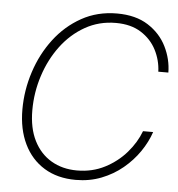

<svg xmlns="http://www.w3.org/2000/svg" viewBox="-53 -788 787 848"><g transform="rotate(5 340.5 -364.0)"><path d="M313.5 10.3Q232.4 10.3 173.8 -25.6Q115.2 -61.5 83.7 -126.7Q52.2 -191.9 52.2 -279.3Q52.2 -364.7 78.9 -446.5Q105.5 -528.3 155.3 -594Q205.1 -659.7 275.1 -698.7Q345.2 -737.8 432.1 -737.8Q515.1 -737.8 570.1 -702.6Q625 -667.5 652.3 -612.3Q679.7 -557.1 680.2 -497.6H635.7Q633.8 -548.3 610.6 -593.5Q587.4 -638.7 542.5 -667.2Q497.6 -695.8 430.7 -695.8Q356 -695.8 294.4 -660.9Q232.9 -626 188.7 -566.9Q144.5 -507.8 120.4 -433.3Q96.2 -358.9 96.2 -279.8Q96.2 -200.7 124 -145.3Q151.9 -89.8 201.4 -60.8Q251 -31.7 315.4 -31.7Q383.3 -31.7 438.7 -60.3Q494.1 -88.9 533.2 -134Q572.3 -179.2 591.3 -230H636.2Q621.1 -185.1 591.8 -142.3Q562.5 -99.6 521 -65.2Q479.5 -30.8 427.2 -10.3Q375 10.3 313.5 10.3Z"/></g></svg>

Font: Inter Display ExtraLight
Style: Italic
Weight: 200
Italic angle: -9.39999°
Designer: Rasmus Andersson
Foundry: rsms
Version: Version 4.000;git-a52131595